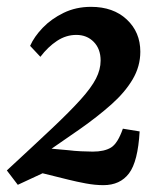

<svg xmlns="http://www.w3.org/2000/svg" viewBox="-32 -535 474 561"><path d="M20 5 -12 -37Q67 -110 119.5 -159.5Q172 -209 203.5 -244Q235 -279 248.5 -305.5Q262 -332 262 -358Q262 -392 242 -412.5Q222 -433 191 -433Q161 -433 134.5 -415.5Q108 -398 86 -369L56 -401Q68 -428 93 -454Q118 -480 154 -497.5Q190 -515 234 -515Q299 -515 338.5 -478Q378 -441 378 -384Q378 -341 355.5 -303Q333 -265 293 -229.5Q253 -194 201 -157.5Q149 -121 89 -80L121 -42ZM270 6Q246 6 219 1Q192 -4 168 -10L39 -42L91 -103L169 -96Q184 -94 204.5 -93Q225 -92 239 -92Q273 -92 292.5 -104Q312 -116 327 -159L376 -151Q371 -63 345 -28.5Q319 6 270 6Z"/></svg>

Font: Rasa SemiBold
Style: Italic
Weight: 600
Italic angle: -7.10001°
Designer: Anna Giedrys (Yrsa+Rasa design), David Brezina (Yrsa art-direction, Rasa art-direction, design)
Foundry: Rosetta Type Foundry
Version: Version 2.004